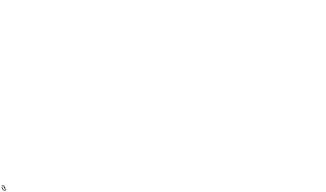

<svg xmlns="http://www.w3.org/2000/svg" viewBox="2967 -12596 41632 24503"><g transform="rotate(-30 23782.5 -344.5)"><path d="M230.7 -546 249.8 -679H376.8L357.7 -546C355.5 -530.9 368.3 -521 379.1 -521H462.1L449.8 -436H366.8C351.7 -436 339.8 -421.7 338.2 -411L329.4 -349.6C327.2 -334.5 340.1 -324.6 350.8 -324.6H433.6L424.4 -261.4H341.7C326.5 -261.4 314.6 -247.1 313.1 -236.4L310 -215C303 -166.6 310.8 -119 361.1 -119C372 -119 384.8 -122.2 390.8 -124.2L406.1 -30.4C383.2 -21.6 345.1 -10 303.4 -10C181.4 -10 165.7 -94.9 178.1 -181L186.1 -236.4C188.2 -251.5 175.4 -261.4 164.7 -261.4H116.4L125.5 -324.6H173.8C188.9 -324.6 200.8 -338.9 202.4 -349.6L211.2 -411C213.4 -426.1 200.6 -436 189.8 -436H140.8L153.1 -521H202.1C217.2 -521 229.1 -535.3 230.7 -546ZM184.3 -571H135.3C124.6 -571 108.9 -561.1 106.7 -546L87.2 -411C85.7 -400.3 93.5 -386 108.6 -386H157.6L156 -374.6H107.7C97 -374.6 81.3 -364.8 79.1 -349.6L62.8 -236.4C61.2 -225.6 69 -211.4 84.2 -211.4H132.5L128.1 -181C114.3 -85.1 136.3 40 296.2 40C376 40 440.1 6.6 444 4.6C453.7 -0.9 461.3 -12.8 459.4 -24.4L436 -167.4C429.9 -204.8 398.9 -180 398.9 -180C398.5 -179.7 380 -169 368.4 -169C362.6 -169 353.9 -166.2 359.5 -211.4H442.2C453 -211.4 468.7 -221.2 470.8 -236.4L487.2 -349.6C488.7 -360.4 480.9 -374.6 465.8 -374.6H383L384.6 -386H467.6C478.4 -386 494 -395.9 496.2 -411L515.7 -546C517.2 -556.7 509.4 -571 494.3 -571H411.3L430.4 -704C432 -714.7 424.2 -729 409.1 -729H232.1C221.3 -729 205.6 -719.1 203.4 -704Z"/></g></svg>

Font: Hussar Ekologiczny
Style: Regular
Weight: 400
Foundry: Cannot Into Space Fonts
Version: Version 0.97